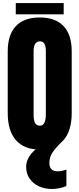

<svg xmlns="http://www.w3.org/2000/svg" viewBox="-20 -983 526 1272"><path d="M243.2 7.8Q140.1 7.8 85.7 -54.4Q31.2 -116.7 31.2 -234.4V-642.6Q31.2 -752.9 85.2 -810.1Q139.2 -867.2 243.2 -867.2Q347.2 -867.2 401.1 -810.1Q455.1 -752.9 455.1 -642.6V-234.4Q455.1 -116.7 400.6 -54.4Q346.2 7.8 243.2 7.8ZM244.6 -150.4Q283.7 -150.4 283.7 -226.1V-645.5Q283.7 -709 245.6 -709Q202.6 -709 202.6 -644V-225.1Q202.6 -185.1 212.4 -167.7Q222.2 -150.4 244.6 -150.4ZM323.2 269Q276.9 269 238.3 251.5Q199.7 233.9 176.5 200.9Q153.3 168 153.3 122.1Q153.3 33.2 282.2 -39.1H385.3Q352.1 -7.3 329.6 24.7Q307.1 56.6 307.1 97.2Q307.1 151.9 363.3 151.9Q387.2 151.9 419.9 140.6V249.5Q373.5 269 323.2 269ZM84.5 -888.2V-962.9H401.9V-888.2Z"/></svg>

Font: Anton SC
Style: Regular
Weight: 400
Designer: Vernon Adams
Foundry: Vernon Adams
Version: Version 2.116; ttfautohint (v1.8.4.7-5d5b)